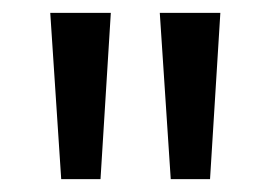

<svg xmlns="http://www.w3.org/2000/svg" viewBox="-20 -734 419 298"><path d="M152 -714 136 -456H75L58 -714ZM322 -714 306 -456H245L228 -714Z"/></svg>

Font: Noto Sans Arabic ExtraCondensed
Style: Regular
Weight: 400
Width: 2
Designer: Monotype Design Team, Nadine Chahine, Nizar Qandah and Khaled Hosny
Foundry: Monotype Imaging Inc.
Version: Version 2.012